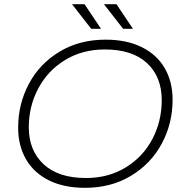

<svg xmlns="http://www.w3.org/2000/svg" viewBox="-20 -895 878 920"><path d="M67 -283Q67 -397 118.5 -493.5Q170 -590 265.5 -647.5Q361 -705 486 -705Q587 -705 659.5 -669Q732 -633 769.5 -568Q807 -503 807 -417Q807 -303 755 -206.5Q703 -110 607.5 -52.5Q512 5 387 5Q286 5 214 -31Q142 -67 104.5 -132Q67 -197 67 -283ZM755 -415Q755 -527 684.5 -592.5Q614 -658 482 -658Q375 -658 292 -607.5Q209 -557 163.5 -471.5Q118 -386 118 -285Q118 -174 189 -108Q260 -42 392 -42Q499 -42 582 -92.5Q665 -143 710 -228.5Q755 -314 755 -415ZM325 -875H385L464 -757H417ZM478 -875H538L617 -757H570Z"/></svg>

Font: Montserrat Alternates Light
Style: Italic
Weight: 300
Italic angle: -11.3°
Designer: Julieta Ulanovsky
Foundry: Julieta Ulanovsky
Version: Version 7.200